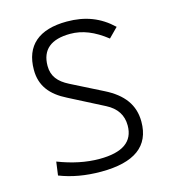

<svg xmlns="http://www.w3.org/2000/svg" viewBox="-107 -791 800 889"><g transform="rotate(-15 293.0 -346.5)"><path d="M269 9.8C429.2 9.8 508.3 -48.8 508.3 -166C508.3 -246.6 465.3 -303.7 380.4 -346.2L230.5 -421.9C181.2 -446.8 155.3 -478 155.3 -527.3C155.3 -605 202.6 -644 294.9 -644C352.5 -644 407.7 -622.1 467.3 -575.2L511.2 -619.6C451.2 -676.8 381.8 -703.1 294.4 -703.1C159.7 -703.1 89.4 -642.1 89.4 -525.9C89.4 -449.7 129.4 -399.4 205.1 -361.8L369.6 -277.3C418 -252.4 442.4 -215.3 442.4 -165.5C442.4 -87.9 387.7 -49.3 276.9 -49.3C213.4 -49.3 147.9 -63 79.6 -89.4L70.8 -24.9C128.9 -2 194.3 9.8 269 9.8Z"/></g></svg>

Font: Cascadia Code Light
Style: Regular
Weight: 300
Monospace: yes
Designer: Aaron Bell
Foundry: Saja Typeworks
Version: Version 2404.023